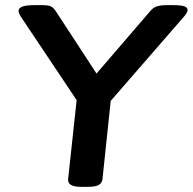

<svg xmlns="http://www.w3.org/2000/svg" viewBox="-20 -722 747 744"><path d="M294 2Q241 2 244 -28L277 -334L59 -660Q52 -672 52 -680Q52 -702 112 -702H145Q169 -702 178.5 -696.5Q188 -691 196 -679L354 -437L563 -680Q573 -692 587 -697Q601 -702 625 -702H653Q682 -702 694.5 -697.5Q707 -693 707 -683Q707 -675 695 -660L409 -331L377 -27Q375 -12 362 -5Q349 2 320 2Z"/></svg>

Font: Asap Expanded Expanded SemiBold
Style: Italic
Weight: 600
Width: 7
Italic angle: -6°
Designer: Pablo Cosgaya
Foundry: Omnibus-Type
Version: Version 3.001; ttfautohint (v1.8.4.7-5d5b)